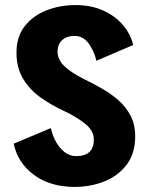

<svg xmlns="http://www.w3.org/2000/svg" viewBox="-20 -726 590 757"><path d="M274.5 11Q178.5 11 114.2 -36.2Q50 -83.5 34 -159.5L180.5 -221Q185.5 -195.5 199 -170Q212.5 -144.5 233.2 -127.5Q254 -110.5 280.5 -110.5Q350 -110.5 350 -176Q350 -210.5 315.5 -238.2Q281 -266 230.5 -289.5Q182.5 -311.5 140.2 -341.5Q98 -371.5 71.5 -414.8Q45 -458 45 -518.5Q45 -582 78 -623.5Q111 -665 164 -685.5Q217 -706 278 -706Q339.5 -706 387 -684.5Q434.5 -663 465 -627Q495.5 -591 505 -548.5L360 -486.5Q352 -523 330.2 -553.8Q308.5 -584.5 273.5 -584.5Q243.5 -584.5 225.2 -568Q207 -551.5 207 -522.5Q207 -491 233.5 -465.5Q260 -440 310.5 -414.5Q344.5 -398 380 -378Q415.5 -358 445.8 -331.8Q476 -305.5 494.5 -270.5Q513 -235.5 513 -188.5Q513 -120 478.8 -75.8Q444.5 -31.5 390 -10.2Q335.5 11 274.5 11Z"/></svg>

Font: Trispace SemiCondensed
Style: Bold
Weight: 700
Width: 4
Designer: Tyler Finck
Foundry: Etcetera Type Company
Version: Version 1.210; ttfautohint (v1.8.3)